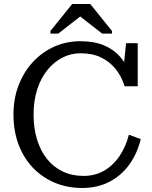

<svg xmlns="http://www.w3.org/2000/svg" viewBox="-20 -925 757 955"><path d="M381 -660Q332 -660 289.5 -638Q247 -616 215 -576Q183 -536 165 -480Q147 -424 147 -355Q147 -286 164.5 -230Q182 -174 214 -134Q246 -94 292 -72Q338 -50 395 -50Q454 -50 499.5 -77Q545 -104 576 -151Q607 -198 621 -255L680 -233Q663 -162 623.5 -107Q584 -52 524.5 -21Q465 10 389 10Q314 10 251.5 -16.5Q189 -43 143 -91.5Q97 -140 72 -207Q47 -274 47 -355Q47 -435 73 -502Q99 -569 145 -618Q191 -667 251 -693.5Q311 -720 380 -720Q448 -720 497 -699.5Q546 -679 578.5 -641.5Q611 -604 627 -552L591 -553L607 -710H665V-496H600Q584 -546 555 -582Q526 -618 483 -639Q440 -660 381 -660ZM429 -905H339L231 -771V-758H270L384 -847H374L488 -758H537V-771Z"/></svg>

Font: Roboto Serif 28pt
Style: Regular
Weight: 400
Designer: Greg Gazdowicz
Foundry: Commercial Type
Version: Version 1.008